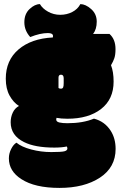

<svg xmlns="http://www.w3.org/2000/svg" viewBox="-20 -733 591 939"><path d="M435.1 -566.9Q453.1 -589.8 453.1 -627.2Q453.1 -664.6 425.8 -688.7Q398.4 -712.9 373 -712.9Q359.9 -688 333.3 -674.3Q306.6 -660.6 274.4 -660.6Q242.2 -660.6 214.8 -676Q187.5 -691.4 175.3 -712.9Q150.4 -712.9 124.8 -689Q99.1 -665 99.1 -624.3Q99.1 -583.5 127.9 -551.8Q176.3 -571.3 214.4 -571.3Q239.3 -571.3 239.3 -556.6Q239.3 -554.7 238.3 -549.8Q132.8 -544.4 70.6 -491.2Q8.3 -438 8.3 -348.1Q8.3 -298.8 27.1 -265.1Q45.9 -231.4 72.8 -214.8Q52.7 -204.1 42.5 -182.4Q32.2 -160.6 32.2 -135.3Q32.2 -70.3 97.7 -38.1Q151.4 -11.2 245.6 -11.2Q282.2 -11.2 306.6 -16.6Q309.6 -11.7 309.6 -6.8Q309.6 2.9 295.2 6.8Q280.8 10.7 230.5 10.7Q180.2 10.7 132.6 -2Q85 -14.6 60.5 -35.2Q45.9 -26.9 34.7 -4.6Q23.4 17.6 23.4 41.5Q23.4 104 84.5 143.1Q150.4 186 271.2 186Q392.1 186 468.8 135.7Q545.4 85.4 545.4 -4.9Q545.4 -55.7 521.5 -93.3Q492.2 -139.2 439.5 -152.8Q385.7 -130.4 309.6 -130.4Q285.6 -130.4 270.3 -134Q254.9 -137.7 254.9 -148.4Q254.9 -152.3 256.3 -156.7Q278.3 -152.3 309.6 -152.3Q413.1 -152.3 474.4 -200Q535.6 -247.6 535.6 -334Q535.6 -381.8 522.9 -414.1Q533.7 -432.1 539.3 -448.7Q544.9 -465.3 544.9 -492.7Q544.9 -541 515.6 -566.9ZM291.5 -350.1V-326.7Q291.5 -311 288.6 -305.2Q285.6 -299.3 277.8 -299.3Q270 -299.3 266.1 -302.7V-353Q266.1 -367.7 278.3 -367.7Q291.5 -367.7 291.5 -350.1Z"/></svg>

Font: Friends & Family
Style: Regular
Weight: 400
Designer: Sarang Kulkarni, Maithili Shingre, Noopur Datye
Foundry: Ek Type
Version: Version 1.000;hotconv 1.0.117;makeotfexe 2.5.65602